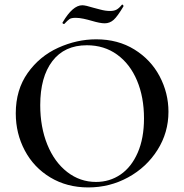

<svg xmlns="http://www.w3.org/2000/svg" viewBox="-20 -808 806 840"><path d="M49 -312Q49 -415 101 -488.5Q153 -562 234.5 -599Q316 -636 401 -636Q496 -636 568 -591.5Q640 -547 678.5 -474Q717 -401 717 -319Q717 -228 669 -152Q621 -76 540.5 -32Q460 12 366 12Q273 12 200.5 -31.5Q128 -75 88.5 -149.5Q49 -224 49 -312ZM610 -290Q610 -383 579.5 -455.5Q549 -528 492.5 -569Q436 -610 360 -610Q262 -610 209 -540.5Q156 -471 156 -348Q156 -252 187 -175.5Q218 -99 274 -55.5Q330 -12 400 -12Q460 -12 507.5 -44.5Q555 -77 582.5 -140Q610 -203 610 -290ZM513 -787 515 -788Q517 -788 519 -785Q521 -782 520 -780Q494 -736 477 -721Q460 -706 438 -706Q418 -706 381 -717Q364 -722 345.5 -726Q327 -730 311 -730Q292 -730 284 -724.5Q276 -719 261 -703H260Q257 -703 254.5 -705.5Q252 -708 254 -710Q298 -785 340 -785Q354 -785 389 -774Q394 -773 417.5 -766.5Q441 -760 462 -760Q479 -760 490 -766Q501 -772 513 -787Z"/></svg>

Font: Cormorant Infant SemiBold
Style: Regular
Weight: 600
Designer: Christian Thalmann (Catharsis Fonts)
Foundry: Catharsis Fonts
Version: Version 4.000